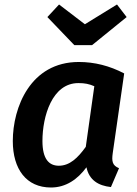

<svg xmlns="http://www.w3.org/2000/svg" viewBox="-20 -820 611 855"><path d="M501 -800 358 -712 243 -800 191 -744 311 -619H390L544 -744ZM331 -544C115 -544 37 -341 37 -192C37 -67 97 15 207 15C274 15 326 -22 365 -75C377 -18 418 7 474 13L510 -71C480 -83 477 -102 482 -138L533 -493C468 -527 401 -544 331 -544ZM329 -450C358 -450 377 -446 400 -436L362 -166C326 -116 290 -82 242 -82C198 -82 169 -112 169 -192C169 -302 212 -450 329 -450Z"/></svg>

Font: Fira Sans Medium
Style: Italic
Weight: 500
Italic angle: -8°
Designer: bBox Type GmbH & Carrois Corporate GbR & Edenspiekermann AG
Foundry: bBox Type GmbH & Carrois Corporate GbR & Edenspiekermann AG
Version: Version 4.301;PS 004.301;hotconv 1.0.88;makeotf.lib2.5.64775